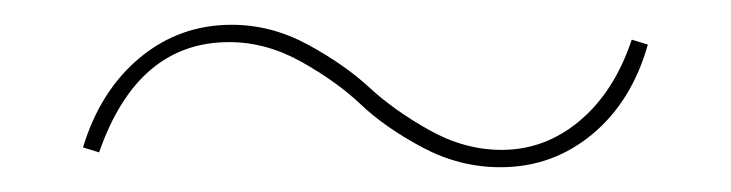

<svg xmlns="http://www.w3.org/2000/svg" viewBox="-20 -306 590 155"><path d="M384 -171Q351 -171 321 -187Q291 -203 271.5 -221.5Q252 -240 223.5 -256Q195 -272 165 -272Q91 -272 60 -183L47 -187Q61 -233 93 -259.5Q125 -286 167 -286Q199 -286 228.5 -270Q258 -254 278 -235.5Q298 -217 326.5 -201Q355 -185 385 -185Q420 -185 448 -208.5Q476 -232 490 -274L503 -270Q490 -224 458 -197.5Q426 -171 384 -171Z"/></svg>

Font: EauTestInfant Thin
Style: Italic
Weight: 250
Italic angle: -12°
Designer: Christian Thalmann (Catharsis Fonts)
Version: Version 0.001;PS 000.001;hotconv 1.0.88;makeotf.lib2.5.64775